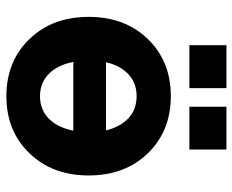

<svg xmlns="http://www.w3.org/2000/svg" viewBox="-86 -660 753 622"><g transform="rotate(90 291.0 -348.5)"><path d="M475.8 -450.7Q547.9 -376.5 547.9 -258.8Q547.9 -141.1 475.8 -66.7Q403.8 7.8 291 7.8Q178.2 7.8 106.2 -66.7Q34.2 -141.1 34.2 -258.8Q34.2 -376.5 106.2 -450.7Q178.2 -524.9 291 -524.9Q403.8 -524.9 475.8 -450.7ZM291 -101.1Q335 -101.1 363.8 -129.6Q392.6 -158.2 402.8 -209H180.2Q189.9 -158.2 219 -129.6Q248 -101.1 291 -101.1ZM291 -414.1Q249 -414.1 220.5 -387.9Q191.9 -361.8 181.2 -314.9H401.9Q390.1 -362.3 361.8 -388.2Q333.5 -414.1 291 -414.1ZM265.1 -585H126V-705.1H265.1ZM463.9 -585H325.2V-705.1H463.9Z"/></g></svg>

Font: LT Superior
Style: Bold
Weight: 400
Designer: Daniel Lyons
Foundry: LyonsType
Version: Version 1.000